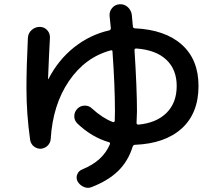

<svg xmlns="http://www.w3.org/2000/svg" viewBox="-20 -818 1040 911"><path d="M818.4 -410.2Q818.4 -488.3 769 -534.7Q719.7 -581.1 627 -587.9Q618.2 -587.9 618.2 -581.1Q629.9 -396.5 629.9 -290Q629.9 -270.5 627.9 -234.4Q627.9 -227.5 635.7 -226.6Q721.7 -234.4 770 -282.2Q818.4 -330.1 818.4 -410.2ZM174.8 -112.3Q156.2 -111.3 141.1 -123Q126 -134.8 123 -154.3Q105.5 -277.3 105.5 -400.4Q105.5 -498 112.3 -637.7Q113.3 -660.2 129.9 -675.3Q146.5 -690.4 168.5 -690.4Q190.4 -690.4 204.6 -674.3Q218.8 -658.2 216.8 -635.7Q212.9 -570.3 208 -444.3Q208 -442.4 209 -442.4Q210 -442.4 210 -443.4Q256.8 -534.2 332 -593.8Q407.2 -653.3 498 -673.8Q505.9 -675.8 505.9 -684.6L500 -742.2Q498 -763.7 512.2 -780.3Q526.4 -796.9 548.3 -797.9Q570.3 -798.8 586.4 -784.2Q602.5 -769.5 605.5 -747.1Q606.4 -738.3 607.9 -720.2Q609.4 -702.1 610.4 -693.4Q610.4 -684.6 620.1 -683.6Q763.7 -676.8 842.8 -606Q921.9 -535.2 921.9 -410.2Q921.9 -281.2 842.8 -209Q763.7 -136.7 620.1 -130.9Q613.3 -130.9 609.4 -122.1Q587.9 -52.7 540 -6.3Q492.2 40 413.1 70.3Q395.5 77.1 376.5 68.4Q357.4 59.6 347.7 42Q339.8 25.4 346.7 8.8Q353.5 -7.8 371.1 -14.6Q467.8 -53.7 501 -132.8Q504.9 -141.6 496.1 -143.6Q415 -167 346.7 -232.4Q332 -247.1 332.5 -267.6Q333 -288.1 347.7 -302.7Q361.3 -316.4 381.8 -316.9Q402.3 -317.4 417 -302.7Q467.8 -256.8 514.6 -239.3Q523.4 -237.3 524.4 -244.1Q525.4 -258.8 525.4 -290Q525.4 -409.2 513.7 -574.2Q513.7 -581.1 505.9 -579.1Q384.8 -546.9 307.6 -434.1Q230.5 -321.3 220.7 -159.2Q219.7 -140.6 206.5 -127.4Q193.4 -114.3 174.8 -112.3Z"/></svg>

Font: Rounded Mgen+ 2m medium
Style: Regular
Weight: 500
Designer: [Source Han Sans]
Ryoko NISHIZUKA  (kana & ideographs); Paul D. Hunt (Latin, Greek & Cyrillic); Wenlong ZHANG  (bopomofo
Version: Version 1.059.20150602